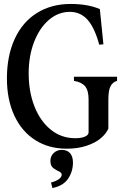

<svg xmlns="http://www.w3.org/2000/svg" viewBox="-20 -736 624 971"><path d="M15 -339Q15 -454 54.5 -539.5Q94 -625 167 -670.5Q240 -716 337 -716Q424 -716 485 -690L503 -512L482 -510Q458 -597 422.5 -636.5Q387 -676 333 -676Q275 -676 227.5 -635.5Q180 -595 152.5 -524Q125 -453 125 -365Q125 -273 154 -198.5Q183 -124 236.5 -80.5Q290 -37 361 -37Q391 -37 409.5 -45Q428 -53 428 -67V-233Q428 -279 410 -300Q392 -321 354 -327V-348H442H520H572V-327Q550 -321 539 -300Q528 -279 528 -233V-86Q518 -61 490.5 -37.5Q463 -14 418.5 1Q374 16 317 16Q226 16 157.5 -28Q89 -72 52 -152.5Q15 -233 15 -339ZM292 147Q292 141 287 136.5Q282 132 272 128Q254 119 244.5 109Q235 99 235 76Q235 54 251.5 38Q268 22 292 22Q320 22 334.5 39Q349 56 349 86Q349 131 324.5 167.5Q300 204 245 215L238 187Q262 181 277 170.5Q292 160 292 147Z"/></svg>

Font: RL Madena Variable
Style: Regular
Weight: 400
Designer: I Kadek Wantara Putra
Foundry: Roughlines ID
Version: Version 1.000;Glyphs 3.1.2 (3151)